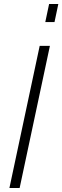

<svg xmlns="http://www.w3.org/2000/svg" viewBox="-20 -938 311 958"><path d="M178 -709H229L78 0H27ZM206 -828 225 -918H271L252 -828Z"/></svg>

Font: Raleway Thin Light
Style: Italic
Weight: 300
Italic angle: -12°
Version: Version 4.026